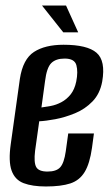

<svg xmlns="http://www.w3.org/2000/svg" viewBox="-20 -664 397 695"><path d="M146 11Q97 11 65.5 -1Q34 -13 22 -46.5Q10 -80 19 -143L52 -379Q63 -450 103 -476Q143 -502 210 -502Q296 -502 329.5 -473Q363 -444 350 -369Q342 -325 315 -297Q288 -269 251.5 -254Q215 -239 180 -232.5Q145 -226 122 -225L107 -118Q102 -76 111 -59.5Q120 -43 152 -43Q184 -43 198 -58.5Q212 -74 218 -116L227 -181H320L313 -129Q305 -72 286.5 -41.5Q268 -11 234.5 0Q201 11 146 11ZM130 -275Q145 -277 164 -280.5Q183 -284 202 -294Q221 -304 235.5 -322Q250 -340 256 -369Q263 -404 256.5 -428Q250 -452 214 -452Q182 -452 165.5 -435.5Q149 -419 143 -370ZM209 -547 132 -644H219L263 -547Z"/></svg>

Font: Alumni Sans Thin SemiBold
Style: Italic
Weight: 600
Italic angle: -8°
Version: Version 1.016